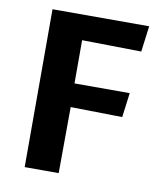

<svg xmlns="http://www.w3.org/2000/svg" viewBox="-73 -672 627 733"><g transform="rotate(10 241.0 -306.0)"><path d="M71.8 0V-612H446.5L433.5 -511.8L203.6 -515.2V-347.7H417.7L405.3 -252.8L205 -256.2L203.6 0Z"/></g></svg>

Font: Ancizar Sans Thin
Style: Regular
Weight: 100
Designer: Cesar Puertas, Viviana Monsalve, Julian Moncada, Julian Prieto, Jose Castro, Mariel Hernandez, Felipe Aragon, Sara Alarc
Version: Version 8.100